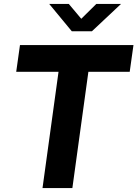

<svg xmlns="http://www.w3.org/2000/svg" viewBox="-20 -951 695 971"><path d="M467 -931 391 -856 328 -931H229L343 -793H445L592 -931ZM62 -588H276L195 0H346L427 -588H636L655 -723H81Z"/></svg>

Font: United Sans
Style: Bold Italic
Weight: 700
Italic angle: -8°
Designer: Pablo Impallari, Rodrigo Fuenzalida (Modified by Dan O. Williams)
Version: Version 1.000;PS 001.000;hotconv 1.0.88;makeotf.lib2.5.64775